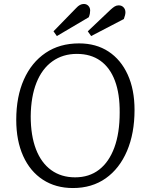

<svg xmlns="http://www.w3.org/2000/svg" viewBox="-20 -935 744 969"><path d="M62 -330Q62 -447 100.5 -533.5Q139 -620 210 -668Q281 -716 379 -716Q465 -716 527.5 -675Q590 -634 624.5 -558.5Q659 -483 659 -380Q659 -262 621 -173Q583 -84 513.5 -35Q444 14 348 14Q261 14 196.5 -28Q132 -70 97 -147.5Q62 -225 62 -330ZM135 -348Q135 -251 161.5 -182Q188 -113 238.5 -76.5Q289 -40 359 -40Q430 -40 480 -78.5Q530 -117 557 -190Q584 -263 584 -366Q585 -461 560 -527.5Q535 -594 486.5 -628.5Q438 -663 368 -663Q297 -663 244.5 -625.5Q192 -588 164 -517.5Q136 -447 135 -348ZM539 -887Q550 -897 559 -902.5Q568 -908 579 -908Q594 -908 603.5 -898Q613 -888 613 -873Q613 -866 611 -858Q609 -850 605 -839L440 -753L423 -777ZM364 -894Q374 -905 383.5 -910Q393 -915 403 -915Q417 -915 426 -905.5Q435 -896 435 -882Q435 -874 433.5 -866Q432 -858 428 -848L267 -753L250 -777Z"/></svg>

Font: Literata Light
Style: Italic
Weight: 300
Italic angle: -2°
Designer: Latin by Veronika Burian and Jose Scaglione. Greek by Irene Vlachou. Cyrillic by Vera Evstafieva
Foundry: TypeTogether
Version: Version 3.103;gftools[0.9.29]